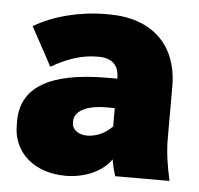

<svg xmlns="http://www.w3.org/2000/svg" viewBox="-44 -579 661 637"><g transform="rotate(5 286.0 -260.0)"><path d="M196 13C261 13 319 -13 348 -55C351 -34 356 -16 361 0H542C531 -51 524 -91 524 -141V-312C524 -453 436 -533 294 -533H282C198 -533 107 -510 45 -472L115 -343C175 -378 224 -390 268 -390H272C320 -390 340 -364 340 -325V-323H308C112 -323 21 -265 21 -154V-140C21 -48 94 13 196 13ZM256 -126C226 -126 206 -143 206 -164V-169C206 -203 245 -225 313 -225H340V-164C316 -138 283 -126 256 -126Z"/></g></svg>

Font: Fixel Text Black
Style: Regular
Weight: 900
Width: 4
Designer: AlfaBravo + MacPaw
Foundry: Kyrylo Tkachov, Marchela Mozhyna, Serhii Makarenko, Maria Weinstein, Zakhar Kryvoshyya
Version: Version 1.211